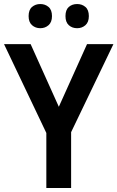

<svg xmlns="http://www.w3.org/2000/svg" viewBox="-20 -933 583 953"><path d="M272 -403 412 -714H543L333 -277V0H210V-273L0 -714H132ZM122 -853Q122 -884 139 -898.5Q156 -913 180 -913Q204 -913 221 -898.5Q238 -884 238 -853Q238 -823 221 -808Q204 -793 180 -793Q156 -793 139 -808Q122 -823 122 -853ZM305 -853Q305 -884 321.5 -898.5Q338 -913 363 -913Q387 -913 404 -898.5Q421 -884 421 -853Q421 -823 404 -808Q387 -793 363 -793Q338 -793 321.5 -808Q305 -823 305 -853Z"/></svg>

Font: Noto Sans Sinhala SemiCondensed SemiBold
Style: Regular
Weight: 600
Width: 4
Designer: Jelle Bosma - Monotype Design Team
Foundry: Monotype Imaging Inc.
Version: Version 2.006; ttfautohint (v1.8.4.7-5d5b)